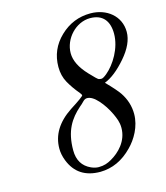

<svg xmlns="http://www.w3.org/2000/svg" viewBox="-104 -753 730 846"><g transform="rotate(-15 260.5 -330.0)"><path d="M387 -673C333.7 -673 287.5 -654.3 248.5 -617C209.5 -579.7 190 -534.3 190 -481C190 -454.3 195.8 -430.5 207.5 -409.5C219.2 -388.5 234 -367.3 252 -346C256.7 -340 259 -336 259 -334C259 -330 238 -314.7 196 -288C132.6 -246 100.9 -194.1 100.9 -132.5C100.9 -114.6 104.6 -96.1 112 -77C135.3 -17 181.3 13 250 13C304.7 12.3 353.3 -10 396 -54C427.7 -85.7 459 -137.8 459 -195.3C459 -230.7 448.7 -264 428 -295C418 -309.7 398.7 -331.7 370 -361C401.3 -373 434.3 -399 469 -439C503.7 -479 521 -517 521 -553C521 -625.7 460.7 -673 387 -673ZM307 -25.5C289.4 -15.5 273 -9 248 -9C237.3 -9 226 -11.7 214 -17C176.7 -33.7 158 -64.5 158 -109.5C158 -198.6 190.3 -246.8 237 -288C243.7 -293.3 250.2 -299.3 256.5 -306C262.8 -312.7 269.3 -316 276 -316C291.3 -316 307.8 -306.2 325.5 -286.5C343.2 -266.8 358.3 -243.7 371 -217C380.4 -195.9 389 -177.8 389 -150.5C389 -90.1 346 -47.6 307 -25.5ZM465 -560C465 -493.8 423.9 -428.2 385 -396C373.7 -386.7 365.5 -382 360.5 -382C355.5 -382 351.2 -382.7 347.5 -384C343.8 -385.3 331.3 -397.3 310 -420C275.3 -456.7 258 -491.8 258 -525.5C258 -591.3 314.5 -653 380 -653C438 -653 465 -617 465 -560Z"/></g></svg>

Font: fbb
Style: Italic
Weight: 400
Italic angle: -12°
Designer: David J. Perry, Michael Sharpe
Version: Version 0.991